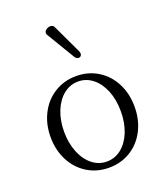

<svg xmlns="http://www.w3.org/2000/svg" viewBox="-128 -761 737 859"><g transform="rotate(-20 240.0 -331.5)"><path d="M43.9 -207Q43.9 -269 69.8 -318.8Q95.7 -368.7 141.4 -396.7Q187 -424.8 244.1 -424.8Q301.3 -424.8 346.9 -396.7Q392.6 -368.7 418.2 -318.8Q443.8 -269 443.8 -207Q443.8 -144.5 418.2 -94.7Q392.6 -44.9 346.9 -16.8Q301.3 11.2 244.1 11.2Q187 11.2 141.4 -16.8Q95.7 -44.9 69.8 -94.7Q43.9 -144.5 43.9 -207ZM244.1 -18.1Q282.7 -18.1 313.5 -42.7Q344.2 -67.4 361.6 -110.6Q378.9 -153.8 378.9 -208.5Q378.9 -263.2 361.6 -306.4Q344.2 -349.6 313.5 -374.3Q282.7 -398.9 244.1 -398.9Q205.6 -398.9 174.8 -374.3Q144 -349.6 126.5 -306.2Q108.9 -262.7 108.9 -208.5Q108.9 -154.3 126.5 -110.8Q144 -67.4 174.8 -42.7Q205.6 -18.1 244.1 -18.1ZM183.1 -651.4Q183.1 -660.6 192.4 -667.2Q201.7 -673.8 212.4 -673.8Q224.6 -673.8 229.5 -664.1L295.4 -524.4Q298.3 -518.1 298.3 -512.7Q298.3 -505.9 294.2 -501.5Q290 -497.1 283.7 -497.1Q273.9 -497.1 266.6 -507.8L185.1 -643.6Q183.1 -647.5 183.1 -651.4Z"/></g></svg>

Font: JuniusX Light
Style: Regular
Weight: 300
Designer: Peter S. Baker
Foundry: Briery Creek Software
Version: Version 1.008